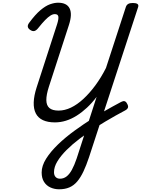

<svg xmlns="http://www.w3.org/2000/svg" viewBox="-20 -956 1040 1415"><path d="M416 439Q381 439 351.5 425.5Q322 412 304.5 384.5Q287 357 287 315Q287 266 320 213.5Q353 161 407.5 108.5Q462 56 529.5 7Q597 -42 665 -85Q703 -110 740 -131.5Q777 -153 811 -171.5Q845 -190 873 -205Q888 -213 898.5 -210Q909 -207 916 -193Q927 -175 923 -163Q919 -151 902 -142Q870 -125 833 -104.5Q796 -84 756 -60Q716 -36 677 -10Q620 26 566 67Q512 108 470 150Q428 192 403 233Q378 274 378 313Q378 336 390 348.5Q402 361 422 361Q449 361 470.5 344.5Q492 328 510 295Q528 262 545 212L692 -242Q658 -197 621 -162.5Q584 -128 545 -103.5Q506 -79 466 -66.5Q426 -54 385 -54Q332 -54 296.5 -70.5Q261 -87 244 -120Q227 -153 228.5 -201.5Q230 -250 250 -312L401 -778Q413 -816 410 -834Q407 -852 384 -852Q369 -852 351.5 -841Q334 -830 312.5 -808Q291 -786 264 -752Q248 -731 233.5 -727.5Q219 -724 202 -736Q187 -746 185 -759Q183 -772 195 -788Q240 -849 278 -881Q316 -913 348.5 -924.5Q381 -936 408 -936Q472 -936 493 -894Q514 -852 488 -772L340 -316Q321 -257 321.5 -218Q322 -179 344 -160Q366 -141 412 -141Q457 -141 503 -163Q549 -185 594.5 -227Q640 -269 682.5 -326.5Q725 -384 761 -455L908 -906Q913 -920 925 -927Q937 -934 959 -934Q982 -934 992.5 -927Q1003 -920 998 -904L636 203Q616 263 595 307.5Q574 352 549 381.5Q524 411 491.5 425Q459 439 416 439Z"/></svg>

Font: Playwrite DE LA
Style: Regular
Weight: 400
Designer: Veronika Burian, José Scaglione
Foundry: TypeTogether
Version: Version 1.002